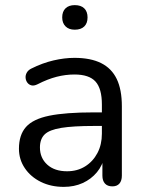

<svg xmlns="http://www.w3.org/2000/svg" viewBox="-20 -721 570 750"><path d="M229 9Q179 9 139.5 -10.5Q100 -30 77 -64Q54 -98 54 -140Q54 -194 81.5 -225Q109 -256 172.5 -269Q236 -282 346 -282H391V-229H347Q266 -229 219.5 -221.5Q173 -214 154.5 -196Q136 -178 136 -145Q136 -104 164.5 -78Q193 -52 242 -52Q282 -52 312.5 -71Q343 -90 360.5 -123Q378 -156 378 -199V-313Q378 -375 353 -402.5Q328 -430 271 -430Q236 -430 201 -421Q166 -412 127 -392Q113 -385 103 -387.5Q93 -390 87 -398Q81 -406 80 -416.5Q79 -427 84.5 -437Q90 -447 102 -453Q146 -475 189 -485Q232 -495 271 -495Q334 -495 375 -474.5Q416 -454 436 -412.5Q456 -371 456 -306V-35Q456 -15 446.5 -4Q437 7 419 7Q400 7 390 -4Q380 -15 380 -35V-113H389Q381 -75 358.5 -48Q336 -21 303 -6Q270 9 229 9ZM272 -605Q249 -605 236 -618Q223 -631 223 -653Q223 -676 236 -688.5Q249 -701 272 -701Q296 -701 309 -688.5Q322 -676 322 -653Q322 -630 309 -617.5Q296 -605 272 -605Z"/></svg>

Font: Nunito ExtraLight
Style: Regular
Weight: 400
Version: Version 3.602